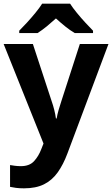

<svg xmlns="http://www.w3.org/2000/svg" viewBox="-20 -786 611 1046"><path d="M-0.2 -546.4H159.1L261.6 -234.1Q269.3 -212.4 275.5 -187.7Q281.7 -163.1 284.7 -140.5H288.7Q292.2 -162.5 299.4 -187.1Q306.6 -211.7 313.9 -233.8L415 -546.4H571L347.3 50.2Q324.7 110.6 294.3 153.3Q263.9 195.9 219.8 218Q175.7 240 110.8 240Q85.6 240 67 237.5Q48.4 235 34.8 232V113.2Q45.8 115.2 61.3 117.2Q76.8 119.2 93.8 119.2Q140.4 119.2 165.2 92.3Q190.1 65.4 204.9 26.6L217 -4.1ZM361.8 -766Q376.3 -743.4 398.8 -715.9Q421.3 -688.4 445.2 -662.5Q469.1 -636.6 486.8 -618.8V-606H387Q361 -621.4 336.1 -641.5Q311.1 -661.7 284.7 -685.6Q258.3 -661.7 234.7 -642.3Q211 -623 185 -606H84.8V-618.8Q103.8 -637.6 127.3 -663.3Q150.8 -689 173.1 -716.2Q195.4 -743.4 209.6 -766Z"/></svg>

Font: Noto Sans Meetei Mayek
Style: Regular
Weight: 400
Designer: Monotype Design Team and Neelakash Kshetrimayum
Foundry: Monotype Imaging Inc.
Version: Version 2.002